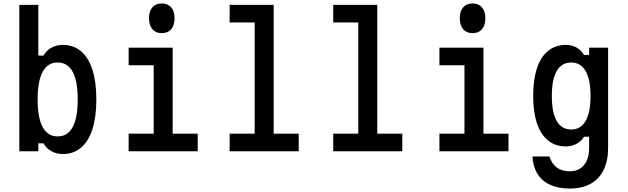

<svg xmlns="http://www.w3.org/2000/svg" viewBox="-20 -876 3640 1112"><path d="M344 16Q307 16 278 0Q249 -16 232 -46H202V0H92V-848H202V-554H232Q249 -584 278 -600Q307 -616 344 -616Q406 -616 449.5 -579Q493 -542 515.5 -471.5Q538 -401 538 -300Q538 -199 515.5 -128.5Q493 -58 449.5 -21Q406 16 344 16ZM314 -86Q372 -86 401 -140Q430 -194 430 -300Q430 -406 401 -460Q372 -514 314 -514Q256 -514 227 -460Q198 -406 198 -300Q198 -194 227 -140Q256 -86 314 -86Z M725 -600H980V-102H1125V0H725V-102H870V-498H725ZM917 -684Q882 -684 862.5 -707Q843 -730 843 -771Q843 -811 862.5 -833.5Q882 -856 917 -856Q952 -856 971.5 -833.5Q991 -811 991 -770Q991 -730 971.5 -707Q952 -684 917 -684Z M1310 -848H1565V-102H1710V0H1310V-102H1455V-746H1310Z M1910 -848H2165V-102H2310V0H1910V-102H2055V-746H1910Z M2525 -600H2780V-102H2925V0H2525V-102H2670V-498H2525ZM2717 -684Q2682 -684 2662.5 -707Q2643 -730 2643 -771Q2643 -811 2662.5 -833.5Q2682 -856 2717 -856Q2752 -856 2771.5 -833.5Q2791 -811 2791 -770Q2791 -730 2771.5 -707Q2752 -684 2717 -684Z M3502 -20Q3502 55 3476 108Q3450 161 3400.5 188.5Q3351 216 3280 216Q3214 216 3166.5 194.5Q3119 173 3093 131Q3067 89 3064 30H3162Q3176 73 3205 94.5Q3234 116 3280 116Q3333 116 3362.5 80Q3392 44 3392 -20V-84H3362Q3347 -58 3319 -43Q3291 -28 3258 -28Q3197 -28 3154.5 -62Q3112 -96 3090 -161.5Q3068 -227 3068 -320Q3068 -415 3090 -481Q3112 -547 3154.5 -581.5Q3197 -616 3258 -616Q3292 -616 3319.5 -600.5Q3347 -585 3362 -558H3392V-600H3502ZM3176 -320Q3176 -224 3204.5 -175Q3233 -126 3288 -126Q3343 -126 3371.5 -175Q3400 -224 3400 -320Q3400 -416 3371.5 -465Q3343 -514 3288 -514Q3233 -514 3204.5 -465Q3176 -416 3176 -320Z"/></svg>

Font: Martian Mono Condensed
Style: Regular
Weight: 400
Width: 3
Designer: Roman Shamin
Foundry: Evil Martians
Version: Version 1.000